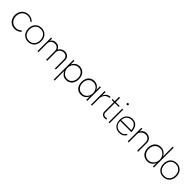

<svg xmlns="http://www.w3.org/2000/svg" viewBox="523 -2784 5058 5058"><g transform="rotate(45 3051.5 -255.0)"><path d="M447 -93 472 -64Q435 -28 388 -7.5Q341 13 290 13Q211 13 152.5 -22.5Q94 -58 63 -119Q32 -180 32 -253Q32 -326 63 -387Q94 -448 152.5 -483.5Q211 -519 290 -519Q341 -519 388 -498Q435 -477 472 -441L447 -416Q415 -448 376 -465Q337 -482 293 -482Q225 -482 175 -452Q125 -422 98.5 -370.5Q72 -319 72 -255Q72 -191 98.5 -139.5Q125 -88 175 -58Q225 -28 293 -28Q337 -28 376 -45Q415 -62 447 -93Z M977 -254Q977 -317 952.5 -367Q928 -417 882 -445.5Q836 -474 773 -474Q710 -474 664.5 -445.5Q619 -417 595 -367Q571 -317 571 -254Q571 -191 595 -141Q619 -91 665 -62.5Q711 -34 773 -34Q835 -34 881.5 -62.5Q928 -91 952.5 -141Q977 -191 977 -254ZM1015 -254Q1015 -184 986.5 -125.5Q958 -67 903 -32.5Q848 2 773 2Q699 2 644.5 -32.5Q590 -67 561.5 -125.5Q533 -184 533 -254Q533 -325 561.5 -383Q590 -441 644 -475.5Q698 -510 773 -510Q848 -510 903 -475.5Q958 -441 986.5 -383Q1015 -325 1015 -254Z M1639 -467Q1604 -467 1568.5 -448.5Q1533 -430 1509.5 -399Q1486 -368 1486 -331V0H1449V-331Q1449 -391 1412 -428.5Q1375 -466 1314 -466Q1267 -466 1233 -447Q1199 -428 1181 -397Q1163 -366 1163 -331V0H1127V-509H1163V-419Q1179 -453 1214 -480.5Q1249 -508 1318 -508Q1380 -508 1413 -481Q1446 -454 1472 -405Q1500 -452 1545.5 -480Q1591 -508 1642 -508Q1701 -508 1738.5 -484.5Q1776 -461 1793 -424.5Q1810 -388 1810 -347V0H1773V-331Q1773 -372 1758.5 -402.5Q1744 -433 1714 -450Q1684 -467 1639 -467Z M2384 -251Q2384 -312 2360.5 -361Q2337 -410 2293.5 -438Q2250 -466 2190 -466Q2139 -466 2094 -437.5Q2049 -409 2022 -359.5Q1995 -310 1995 -251Q1995 -191 2022 -141Q2049 -91 2094 -62Q2139 -33 2190 -33Q2250 -33 2293.5 -61.5Q2337 -90 2360.5 -139.5Q2384 -189 2384 -251ZM2422 -251Q2422 -179 2396 -121Q2370 -63 2317.5 -28.5Q2265 6 2191 6Q2113 6 2064.5 -36Q2016 -78 1994 -133V230H1958V-509H1994V-368Q2018 -427 2069.5 -466.5Q2121 -506 2191 -506Q2265 -506 2317 -471.5Q2369 -437 2395.5 -379Q2422 -321 2422 -251Z M2945 -251Q2945 -314 2918 -363Q2891 -412 2846.5 -438.5Q2802 -465 2750 -465Q2690 -465 2646 -437Q2602 -409 2579 -360.5Q2556 -312 2556 -251Q2556 -190 2579 -141Q2602 -92 2646 -64Q2690 -36 2750 -36Q2802 -36 2846.5 -63Q2891 -90 2918 -139Q2945 -188 2945 -251ZM2980 0H2944V-132Q2933 -100 2905.5 -68.5Q2878 -37 2837 -16Q2796 5 2748 5Q2674 5 2622 -29.5Q2570 -64 2544 -122Q2518 -180 2518 -251Q2518 -322 2544 -380Q2570 -438 2622 -472Q2674 -506 2748 -506Q2817 -506 2869 -468Q2921 -430 2944 -370V-509H2980Z M3339 -509V-471Q3292 -471 3250 -446Q3208 -421 3182 -373.5Q3156 -326 3156 -263V0H3120V-509H3156V-379Q3185 -443 3231.5 -476Q3278 -509 3339 -509Z M3616 -1Q3584 -1 3556.5 -17Q3529 -33 3513 -60Q3497 -87 3497 -119V-670H3534V-119Q3534 -84 3557 -61Q3580 -38 3616 -38Q3632 -38 3648.5 -40.5Q3665 -43 3678 -46L3686 -10Q3672 -7 3653.5 -4Q3635 -1 3616 -1ZM3416 -509H3680V-475H3416Z M3812 -509V0H3776V-509ZM3825 -694Q3825 -681 3817 -672.5Q3809 -664 3795 -664Q3781 -664 3773 -672.5Q3765 -681 3765 -694Q3765 -707 3773 -715.5Q3781 -724 3795 -724Q3809 -724 3817 -715.5Q3825 -707 3825 -694Z M4167 -474Q4079 -474 4027 -421Q3975 -368 3969 -277H4345Q4345 -326 4324.5 -372.5Q4304 -419 4263.5 -448Q4223 -477 4167 -474ZM4384 -241H3969Q3969 -149 4022 -92Q4075 -35 4167 -35Q4234 -35 4276.5 -62.5Q4319 -90 4335 -130L4364 -113Q4344 -66 4294 -33Q4244 0 4167 0Q4093 0 4040.5 -34Q3988 -68 3961 -126.5Q3934 -185 3934 -255Q3934 -326 3961 -384Q3988 -442 4040.5 -476.5Q4093 -511 4167 -511Q4233 -511 4275 -484Q4317 -457 4336 -427.5Q4355 -398 4362 -376L4363 -374Q4373 -348 4378.5 -312Q4384 -276 4384 -241Z M4693 -466Q4645 -466 4606.5 -441.5Q4568 -417 4546.5 -382Q4525 -347 4525 -317V0H4489V-509H4525V-402Q4531 -420 4549.5 -444.5Q4568 -469 4604 -488Q4640 -507 4692 -507Q4748 -507 4790 -481Q4832 -455 4853.5 -415.5Q4875 -376 4875 -335V0H4839V-317Q4839 -383 4798.5 -424.5Q4758 -466 4693 -466Z M5427 -254Q5427 -316 5399 -367Q5371 -418 5324.5 -448Q5278 -478 5225 -478Q5162 -478 5115.5 -448.5Q5069 -419 5044.5 -368Q5020 -317 5020 -254Q5020 -191 5044.5 -140Q5069 -89 5115.5 -60Q5162 -31 5225 -31Q5279 -31 5325 -60.5Q5371 -90 5399 -141Q5427 -192 5427 -254ZM5462 0H5426V-142Q5407 -76 5351.5 -34Q5296 8 5220 8Q5143 8 5089 -27.5Q5035 -63 5007.5 -122.5Q4980 -182 4980 -254Q4980 -327 5007.5 -386.5Q5035 -446 5089 -481Q5143 -516 5220 -516Q5270 -516 5313 -495.5Q5356 -475 5385.5 -441Q5415 -407 5426 -367V-740H5462Z M6012 -254Q6012 -317 5987.5 -367Q5963 -417 5917 -445.5Q5871 -474 5808 -474Q5745 -474 5699.5 -445.5Q5654 -417 5630 -367Q5606 -317 5606 -254Q5606 -191 5630 -141Q5654 -91 5700 -62.5Q5746 -34 5808 -34Q5870 -34 5916.5 -62.5Q5963 -91 5987.5 -141Q6012 -191 6012 -254ZM6050 -254Q6050 -184 6021.5 -125.5Q5993 -67 5938 -32.5Q5883 2 5808 2Q5734 2 5679.5 -32.5Q5625 -67 5596.5 -125.5Q5568 -184 5568 -254Q5568 -325 5596.5 -383Q5625 -441 5679 -475.5Q5733 -510 5808 -510Q5883 -510 5938 -475.5Q5993 -441 6021.5 -383Q6050 -325 6050 -254Z"/></g></svg>

Font: SUIT Variable
Style: Regular
Weight: 400
Designer: Sunn Youn; Korean Glyphs from Source Han Sans (Sandoll Communications; Soo-young Jang, Joo-yeon Kang)
Foundry: Sunn
Version: Version 1.150;FEAKit 1.0